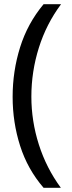

<svg xmlns="http://www.w3.org/2000/svg" viewBox="-20 -734 340 912"><path d="M40 -274Q40 -396 75.5 -509.5Q111 -623 187 -714H270Q200 -620 164.5 -507Q129 -394 129 -275Q129 -159 164.5 -47.5Q200 64 269 158H187Q111 70 75.5 -41.5Q40 -153 40 -274Z"/></svg>

Font: Noto Sans Batak
Style: Regular
Weight: 400
Designer: Monotype Design Team
Foundry: Monotype Imaging Inc.
Version: Version 2.002; ttfautohint (v1.8.4.7-5d5b)